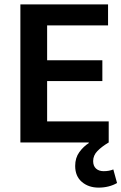

<svg xmlns="http://www.w3.org/2000/svg" viewBox="-20 -650 554 876"><path d="M73 -630H473V-534H195V-375H447V-280H195V-96H476V0Q444 19 424.5 39Q405 59 405 85Q405 107 418 119Q431 131 453 131Q478 131 497 123L514 185Q497 195 475.5 200.5Q454 206 430 206Q384 206 353.5 180Q323 154 323 107Q323 70 342 44Q361 18 385 3V0H73Z"/></svg>

Font: Mukta Mahee SemiBold
Style: Regular
Weight: 600
Designer: Shuchita Grover, Noopur Datye, Girish Dalvi, Yashodeep Gholap
Foundry: Ek Type
Version: Version 2.538;PS 1.000;hotconv 16.6.51;makeotf.lib2.5.65220;